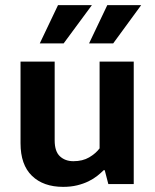

<svg xmlns="http://www.w3.org/2000/svg" viewBox="-20 -717 604 748"><path d="M368 -477H501V0H402L388 -54H384Q373 -43 358.5 -31.5Q344 -20 324.5 -10.5Q305 -1 280.5 5Q256 11 226 11Q149 11 104.5 -32Q60 -75 60 -159V-477H193V-170Q193 -127 213.5 -108Q234 -89 266 -89Q302 -89 327.5 -104Q353 -119 368 -139ZM228 -548H135L206 -697H338ZM421 -548H327L398 -697H530Z"/></svg>

Font: Mukta Mahee
Style: Bold
Weight: 700
Designer: Shuchita Grover, Noopur Datye, Girish Dalvi, Yashodeep Gholap
Foundry: Ek Type
Version: Version 2.538;PS 1.000;hotconv 16.6.51;makeotf.lib2.5.65220;